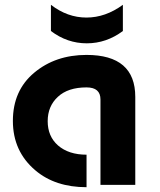

<svg xmlns="http://www.w3.org/2000/svg" viewBox="-20 -778 672 808"><path d="M194.3 -757.8Q263.7 -704.1 343.8 -704.1Q423.8 -704.1 497.1 -757.8V-647.5Q427.7 -595.7 345.2 -595.7Q262.7 -595.7 194.3 -647.5ZM549.3 0H402.8V-359.4Q402.8 -410.2 344.2 -410.2Q266.1 -410.2 223.6 -370.6Q180.7 -331.1 180.7 -268.1Q180.7 -204.1 224.1 -166Q269 -127 344.2 -127V9.8Q212.4 9.8 128.9 -61Q34.2 -141.1 34.2 -269Q34.2 -397 123.8 -471.9Q213.4 -546.9 344.2 -546.9Q549.3 -546.9 549.3 -370.1Z"/></svg>

Font: New Shape
Style: Bold
Weight: 700
Designer: Wojciech Kalinowski "wmk69" (wmk69@o2.pl)
Foundry: Wojciech Kalinowski "wmk69" (wmk69@o2.pl)
Version: Version 2.1.1; 2021-05-14